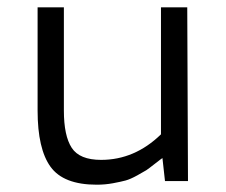

<svg xmlns="http://www.w3.org/2000/svg" viewBox="-20 -496 620 526"><path d="M495 0H432L425 -63Q423 -62 404.5 -47.5Q386 -33 380.5 -29.5Q375 -26 356 -15.5Q337 -5 324 -1.5Q311 2 289.5 6Q268 10 245 10Q154 10 118.5 -39Q83 -88 83 -193V-476H155V-193Q155 -124 176.5 -91Q198 -58 257 -58Q349 -58 421 -128V-476H493Z"/></svg>

Font: Biancoenero Regular
Style: Regular
Weight: 400
Designer: Riccardo Lorusso, Umberto Mischi
Foundry: Biancoenero Edizioni
Version: Version 0.000